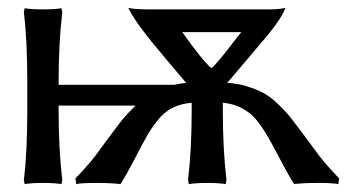

<svg xmlns="http://www.w3.org/2000/svg" viewBox="-20 -461 897 491"><path d="M509.8 6.8Q481.4 6.8 462.9 9.8L460.9 -1Q470.2 -78.6 470.2 -180.2V-198.2Q441.9 -195.8 420.4 -184.8Q398.9 -173.8 382.1 -152.1Q365.2 -130.4 353.5 -109.4Q341.8 -88.4 323 -52Q304.2 -15.6 288.1 9.8Q265.6 6.8 227.1 6.8Q188 6.8 174.8 9.8L172.9 -4.9Q188.5 -20.5 202.6 -36.9Q216.8 -53.2 224.1 -63Q231.4 -72.8 244.9 -91.3Q258.3 -109.9 264.2 -117.2L272.9 -128.9Q285.6 -146 295.4 -158Q305.2 -169.9 323.2 -187.5Q341.3 -205.1 359.1 -216.6Q377 -228 402.6 -237.3Q428.2 -246.6 456.1 -249Q448.2 -258.8 408.2 -305.7Q368.2 -352.5 343.8 -385Q319.3 -417.5 308.1 -440.9Q323.2 -437 361.8 -437H668Q693.8 -437 710 -440.9Q700.2 -414.6 666 -373Q634.8 -335.4 561 -249Q589.8 -247.6 615.7 -239Q641.6 -230.5 658.2 -220.7Q674.8 -210.9 693.4 -192.6Q711.9 -174.3 720 -164.3Q728 -154.3 742.7 -134.8Q745.6 -130.9 747.1 -128.9L755.9 -117.2Q760.7 -110.8 774.9 -91.6Q789.1 -72.3 795.9 -63.2Q802.7 -54.2 817.1 -37.6Q831.5 -21 847.2 -4.9L845.2 9.8Q832 6.8 793 6.8Q754.9 6.8 731.9 9.8Q717.8 -13.2 701.9 -43Q686 -72.8 676 -91.8Q666 -110.8 652.1 -132.1Q638.2 -153.3 625 -165.8Q611.8 -178.2 592.5 -187.3Q573.2 -196.3 549.8 -198.2V-180.2Q549.8 -78.6 559.1 -1L557.1 9.8Q539.1 6.8 509.8 6.8ZM520 -289.1 522 -287.1Q541.5 -307.1 566.7 -340.1Q591.8 -373 597.2 -378.9H445.8L446.8 -377.9Q498 -305.7 520 -287.1ZM49.8 -180.2V-250Q49.8 -359.4 41 -429.2L43 -439.9Q61.5 -437 89.8 -437Q119.1 -437 137.2 -439.9L139.2 -429.2Q129.9 -351.6 129.9 -250V-244.1H430.2V-190.9H129.9V-180.2Q129.9 -78.6 139.2 -1L137.2 9.8Q119.1 6.8 89.8 6.8Q61 6.8 43 9.8L41 -1Q49.8 -70.8 49.8 -180.2Z"/></svg>

Font: Linear Smooth Low Contrast
Style: Regular
Weight: 500
Designer: Philipp H. Poll, Flanker
Foundry: Philipp H. Poll, reworked by Flanker
Version: Version 1.010 | FøM Fix